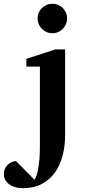

<svg xmlns="http://www.w3.org/2000/svg" viewBox="-110 -760 454 1011"><path d="M232.9 -46.9Q232.9 7.8 219.7 59.1Q206.5 110.4 178.2 149.9Q150.9 187 109.4 209Q67.9 231 9.8 231Q-10.3 231 -28.3 226.1Q-46.4 221.2 -60.1 211.4Q-73.7 201.7 -81.8 187.5Q-89.8 173.3 -89.8 154.8Q-89.8 141.6 -84.7 129.9Q-79.6 118.2 -70.8 109.1Q-62 100.1 -50.3 94.5Q-38.6 88.9 -25.9 87.9L71.8 187Q77.6 177.7 82 164.8Q86.4 151.9 89.4 137.2Q92.3 122.6 94.2 107.2Q96.2 91.8 97.7 77.1Q100.1 43 100.1 4.9V-409.2H28.8V-450.2L182.1 -500H232.9ZM243.2 -663.1Q243.2 -647 237.1 -632.8Q231 -618.7 220.7 -607.9Q210.4 -597.2 196.3 -591.1Q182.1 -585 166 -585Q149.9 -585 135.7 -591.1Q121.6 -597.2 110.8 -607.9Q100.1 -618.7 94 -632.8Q87.9 -647 87.9 -663.1Q87.9 -679.2 94 -693.4Q100.1 -707.5 110.8 -717.8Q121.6 -728 135.7 -734.1Q149.9 -740.2 166 -740.2Q182.1 -740.2 196.3 -734.1Q210.4 -728 220.7 -717.8Q231 -707.5 237.1 -693.4Q243.2 -679.2 243.2 -663.1Z"/></svg>

Font: Charis SIL CyrE
Style: Bold
Weight: 700
Foundry: SIL International
Version: Version 5.000